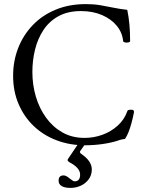

<svg xmlns="http://www.w3.org/2000/svg" viewBox="-20 -696 696 937"><path d="M394 13Q321 13 257 -11Q193 -35 145.5 -80Q98 -125 71 -187.5Q44 -250 44 -326Q44 -398 68.5 -461Q93 -524 139 -572.5Q185 -621 251 -648.5Q317 -676 399 -676Q438 -676 470 -670.5Q502 -665 533.5 -658.5Q565 -652 601 -648Q608 -615 611.5 -577.5Q615 -540 615 -496Q615 -491 606.5 -489Q598 -487 590 -489Q582 -491 581 -495Q577 -537 550 -570Q523 -603 478 -622.5Q433 -642 375 -642Q311 -642 265.5 -617Q220 -592 192 -549.5Q164 -507 151 -454Q138 -401 138 -345Q138 -282 155 -224.5Q172 -167 205 -121.5Q238 -76 285 -49.5Q332 -23 393 -23Q437 -23 479 -38Q521 -53 554 -82.5Q587 -112 602 -155Q604 -160 616 -160.5Q628 -161 631 -158Q634 -155 634 -149Q628 -118 621 -93Q614 -68 606.5 -49.5Q599 -31 590 -18Q583 -17 574.5 -15.5Q566 -14 553 -9Q522 1 480 7Q438 13 394 13ZM324 221Q296 221 281 212Q266 203 266 186Q266 173 272 166.5Q278 160 291 160Q296 160 303.5 163.5Q311 167 320 175Q337 189 344 189Q371 189 371 156Q371 123 319 96Q310 90 310 86Q310 81 313 78L369 -5H404L373 39Q370 43 370 46Q370 49 375 54Q428 89 428 131Q428 159 412.5 179.5Q397 200 373.5 210.5Q350 221 324 221Z"/></svg>

Font: Junicode VF
Style: Regular
Weight: 400
Designer: Peter S. Baker
Version: Version 2.213